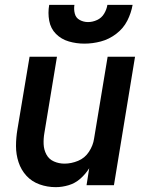

<svg xmlns="http://www.w3.org/2000/svg" viewBox="-20 -764 616 792"><path d="M210 8Q236 8 263 0Q290 -8 311.5 -27Q333 -46 348 -70L337 0H450L537 -530H424L368 -192Q364 -164 347 -138Q330 -112 302 -100.5Q274 -89 246 -89Q223 -89 202.5 -98Q182 -107 171.5 -126.5Q161 -146 160 -169Q159 -192 163 -215L215 -530H102L52 -231Q46 -196 46 -161.5Q46 -127 56.5 -95Q67 -63 89 -39Q111 -15 143 -3.5Q175 8 210 8ZM328 -584Q362 -584 396 -593Q430 -602 459.5 -624.5Q489 -647 505 -678.5Q521 -710 527 -744H423Q420 -725 409.5 -707.5Q399 -690 380.5 -681.5Q362 -673 343 -673Q325 -673 309 -681.5Q293 -690 288.5 -708Q284 -726 287 -744H183Q177 -711 183 -678.5Q189 -646 211 -624Q233 -602 264 -593Q295 -584 328 -584Z"/></svg>

Font: Iosevka Sparkle SmBdObl
Style: Regular
Weight: 600
Italic angle: -9°
Designer: Belleve Invis
Foundry: Belleve Invis
Version: Version 4.5.0; ttfautohint (v1.8.3)